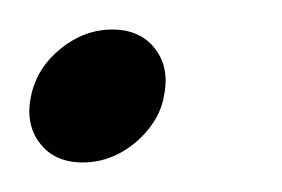

<svg xmlns="http://www.w3.org/2000/svg" viewBox="-51 -102 191 130"><path d="M5 8Q-14 8 -24 -5Q-34 -18 -30 -37Q-26 -56 -10 -69Q6 -82 25 -82Q44 -82 54 -69Q64 -56 60 -37Q58 -25 49.5 -14.5Q41 -4 29.5 2Q18 8 5 8Z"/></svg>

Font: Epunda Slab Light
Style: Italic
Weight: 300
Italic angle: -12°
Designer: Simon Atzbach
Foundry: typofactur
Version: Version 1.102